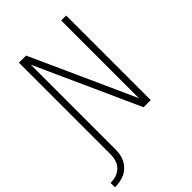

<svg xmlns="http://www.w3.org/2000/svg" viewBox="-304 -845 1179 1179"><g transform="rotate(-45 285.5 -256.0)"><path d="M-29 223V185Q-12 185 4.5 182Q21 179 35.5 171.5Q50 164 62 152.5Q74 141 81.5 126Q89 111 92 94.5Q95 78 95 62V-735H157L462 -60V-735H505V0H443L138 -675V62Q138 84 134 105.5Q130 127 119.5 146.5Q109 166 93 181.5Q77 197 57 206.5Q37 216 15 219.5Q-7 223 -29 223Z"/></g></svg>

Font: Iosevka Aile Extralight
Style: Regular
Weight: 200
Designer: Belleve Invis
Foundry: Belleve Invis
Version: Version 31.1.0; ttfautohint (v1.8.4)